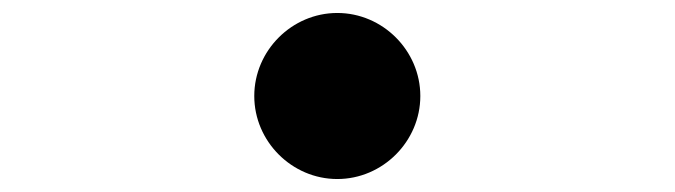

<svg xmlns="http://www.w3.org/2000/svg" viewBox="-20 -528 1040 296"><path d="M500 -508C430 -508 372 -450 372 -380C372 -310 430 -252 500 -252C570 -252 628 -310 628 -380C628 -450 570 -508 500 -508Z"/></svg>

Font: Noto Sans Mono CJK TC
Style: Bold
Weight: 700
Designer: Ryoko NISHIZUKA 西塚涼子 (kana, bopomofo & ideographs); Paul D. Hunt (Latin, Greek & Cyrillic); Sandoll Communications 산돌커뮤니
Foundry: Adobe
Version: Version 2.004;hotconv 1.0.118;makeotfexe 2.5.65603